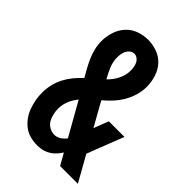

<svg xmlns="http://www.w3.org/2000/svg" viewBox="-221 -838 941 941"><g transform="rotate(45 250.0 -367.5)"><path d="M218 8Q193 8 169 2Q145 -4 125.5 -18.5Q106 -33 91.5 -53Q77 -73 68.5 -96Q60 -119 55.5 -143Q51 -167 51 -192Q51 -220 57.5 -248Q64 -276 77 -301Q90 -326 108 -348Q126 -370 147 -389Q134 -411 122 -433Q110 -455 100 -478Q90 -501 84 -526Q78 -551 78 -576Q78 -608 88 -640Q98 -672 119.5 -696Q141 -720 172 -731.5Q203 -743 236 -743Q268 -743 299.5 -731.5Q331 -720 352.5 -696Q374 -672 384 -640Q394 -608 394 -575Q394 -545 385.5 -516Q377 -487 362 -461Q347 -435 326.5 -412.5Q306 -390 283 -371Q285 -367 287 -363.5Q289 -360 291 -356L352 -247L382 -324H490L427 -162Q425 -155 422 -148Q419 -141 416 -134L491 0H368L334 -60Q326 -47 315.5 -35Q305 -23 292 -14Q279 -5 264 0.5Q249 6 233 7ZM228 -461Q240 -472 249.5 -485Q259 -498 266.5 -512.5Q274 -527 278 -543Q282 -559 282 -575Q282 -587 280 -599Q278 -611 273 -621.5Q268 -632 258 -639.5Q248 -647 236 -647Q224 -647 214 -639.5Q204 -632 198.5 -621Q193 -610 191 -598Q189 -586 189 -574Q189 -544 201 -515.5Q213 -487 228 -461ZM239 -88Q257 -88 272.5 -98Q288 -108 299 -123L202 -295Q184 -273 173 -247Q162 -221 162 -193Q162 -175 166 -156.5Q170 -138 179 -122.5Q188 -107 204.5 -97.5Q221 -88 239 -88Z"/></g></svg>

Font: Iosevka Custom
Style: Bold
Weight: 700
Monospace: yes
Designer: Belleve Invis
Foundry: Belleve Invis
Version: Version 30.3.3; ttfautohint (v1.8.3)